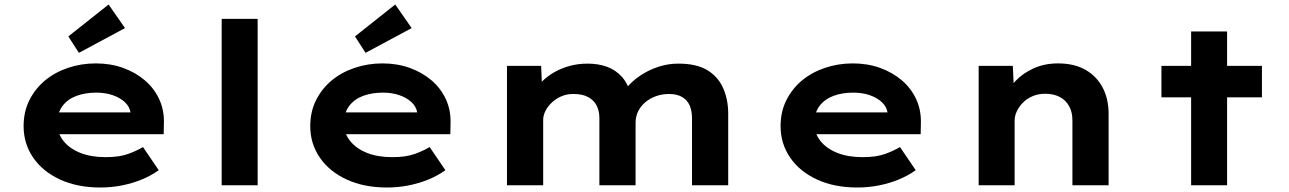

<svg xmlns="http://www.w3.org/2000/svg" viewBox="-20 -824 5735 854"><path d="M426 10Q324 10 247 -25.5Q170 -61 127.5 -123Q85 -185 85 -263Q85 -327 110.5 -378Q136 -429 179.5 -465.5Q223 -502 282 -522Q341 -542 406 -542Q472 -542 527.5 -522Q583 -502 624.5 -466.5Q666 -431 688.5 -382Q711 -333 709 -274L708 -227H195L172 -324H578L561 -302V-322Q557 -349 536 -369Q515 -389 482 -400.5Q449 -412 408 -412Q359 -412 320 -397.5Q281 -383 258 -352.5Q235 -322 235 -275Q235 -232 261.5 -198Q288 -164 336 -144.5Q384 -125 450 -125Q511 -125 550.5 -139.5Q590 -154 616 -170L686 -67Q651 -42 609 -25Q567 -8 521 1Q475 10 426 10ZM331 -589 284 -662 463 -804 536 -699Z M966 0V-740H1126V0Z M1701 10Q1599 10 1522 -25.5Q1445 -61 1402.5 -123Q1360 -185 1360 -263Q1360 -327 1385.5 -378Q1411 -429 1454.5 -465.5Q1498 -502 1557 -522Q1616 -542 1681 -542Q1747 -542 1802.5 -522Q1858 -502 1899.5 -466.5Q1941 -431 1963.5 -382Q1986 -333 1984 -274L1983 -227H1470L1447 -324H1853L1836 -302V-322Q1832 -349 1811 -369Q1790 -389 1757 -400.5Q1724 -412 1683 -412Q1634 -412 1595 -397.5Q1556 -383 1533 -352.5Q1510 -322 1510 -275Q1510 -232 1536.5 -198Q1563 -164 1611 -144.5Q1659 -125 1725 -125Q1786 -125 1825.5 -139.5Q1865 -154 1891 -170L1961 -67Q1926 -42 1884 -25Q1842 -8 1796 1Q1750 10 1701 10ZM1606 -589 1559 -662 1738 -804 1811 -699Z M2235 0V-531H2387L2392 -409L2358 -421Q2373 -445 2396 -466.5Q2419 -488 2448.5 -504.5Q2478 -521 2514.5 -531Q2551 -541 2594 -541Q2640 -541 2678.5 -527.5Q2717 -514 2745.5 -483Q2774 -452 2786 -400L2748 -404L2756 -420Q2773 -443 2797.5 -464.5Q2822 -486 2853 -503Q2884 -520 2920.5 -530.5Q2957 -541 2998 -541Q3078 -541 3126 -512Q3174 -483 3196.5 -432Q3219 -381 3219 -318V0H3058V-298Q3058 -331 3047.5 -355Q3037 -379 3014 -392.5Q2991 -406 2956 -406Q2924 -406 2897 -396Q2870 -386 2849.5 -368.5Q2829 -351 2818 -328Q2807 -305 2807 -278V0H2646V-299Q2646 -331 2633.5 -355Q2621 -379 2595.5 -392.5Q2570 -406 2530 -406Q2500 -406 2475.5 -395Q2451 -384 2433 -366.5Q2415 -349 2405.5 -329.5Q2396 -310 2396 -291V0Z M3793 10Q3691 10 3614 -25.5Q3537 -61 3494.5 -123Q3452 -185 3452 -263Q3452 -327 3477.5 -378Q3503 -429 3546.5 -465.5Q3590 -502 3649 -522Q3708 -542 3773 -542Q3839 -542 3894.5 -522Q3950 -502 3991.5 -466.5Q4033 -431 4055.5 -382Q4078 -333 4076 -274L4075 -227H3562L3539 -324H3945L3928 -302V-322Q3924 -349 3903 -369Q3882 -389 3849 -400.5Q3816 -412 3775 -412Q3726 -412 3687 -397.5Q3648 -383 3625 -352.5Q3602 -322 3602 -275Q3602 -232 3628.5 -198Q3655 -164 3703 -144.5Q3751 -125 3817 -125Q3878 -125 3917.5 -139.5Q3957 -154 3983 -170L4053 -67Q4018 -42 3976 -25Q3934 -8 3888 1Q3842 10 3793 10Z M4333 0V-531H4485L4491 -397L4450 -387Q4463 -428 4496 -463Q4529 -498 4577.5 -520Q4626 -542 4686 -542Q4758 -542 4808 -513.5Q4858 -485 4884.5 -434.5Q4911 -384 4911 -318V0H4750V-289Q4750 -326 4735 -352.5Q4720 -379 4693 -393Q4666 -407 4629 -407Q4598 -407 4572.5 -396Q4547 -385 4529.5 -367Q4512 -349 4502.5 -328.5Q4493 -308 4493 -287V0H4414Q4377 0 4357 0Q4337 0 4333 0Z M5278 0V-684H5438V0ZM5146 -391V-531H5593V-391Z"/></svg>

Font: Lexend Mega
Style: Bold
Weight: 700
Version: Version 1.007